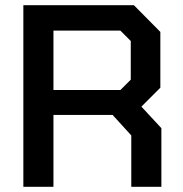

<svg xmlns="http://www.w3.org/2000/svg" viewBox="-20 -720 707 740"><path d="M602 -226V0H486V-198L414 -277H186V0H70V-700H496L598 -597V-382L525 -309ZM186 -373H444L484 -413V-562L444 -602H186Z"/></svg>

Font: Chakra Petch SemiBold
Style: Regular
Weight: 600
Designer: Katatrad Aksorn Co.,Ltd.
Foundry: Cadson Demak Co.,Ltd.
Version: Version 1.000; ttfautohint (v1.6)